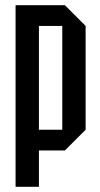

<svg xmlns="http://www.w3.org/2000/svg" viewBox="-20 -580 385 740"><path d="M40 140V-560H230L310 -480V-80L230 0H130V140ZM220 -480H130V-80H220Z"/></svg>

Font: Tektur Condensed
Style: Regular
Weight: 400
Width: 3
Designer: Adam Jagosz
Foundry: Adam Jagosz
Version: Version 1.005;gftools[0.9.30]